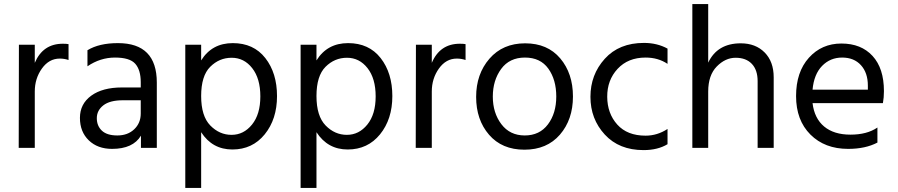

<svg xmlns="http://www.w3.org/2000/svg" viewBox="-20 -727 4413 944"><path d="M151 0H72L73 -507H151V-418Q191 -512 289 -512Q307 -512 317 -510V-432Q296 -439 274 -439Q221 -439 186 -390Q151 -341 151 -277Z M531 5Q460 5 416.5 -37Q373 -79 373 -147.5Q373 -216 428.5 -256.5Q484 -297 580 -297H672V-323Q672 -383 645 -413.5Q618 -444 545.5 -444Q473 -444 410 -401V-480Q467 -515 560 -515Q751 -515 751 -321V0H673V-60Q634 5 531 5ZM672 -169V-234H584Q520 -234 488 -209Q456 -184 456 -146Q456 -108 481 -84.5Q506 -61 557 -61Q608 -61 640 -91.5Q672 -122 672 -169Z M1119 -443Q1058 -443 1013.5 -398.5Q969 -354 969 -255Q969 -156 1014 -110Q1059 -64 1118.5 -64Q1178 -64 1219 -114.5Q1260 -165 1260 -253Q1260 -341 1220 -392Q1180 -443 1119 -443ZM969 197H891V-507H969V-430Q1022 -515 1124.5 -515Q1227 -515 1284.5 -441.5Q1342 -368 1342 -254.5Q1342 -141 1281.5 -66.5Q1221 8 1122.5 8Q1024 8 969 -77Z M1686 -443Q1625 -443 1580.5 -398.5Q1536 -354 1536 -255Q1536 -156 1581 -110Q1626 -64 1685.5 -64Q1745 -64 1786 -114.5Q1827 -165 1827 -253Q1827 -341 1787 -392Q1747 -443 1686 -443ZM1536 197H1458V-507H1536V-430Q1589 -515 1691.5 -515Q1794 -515 1851.5 -441.5Q1909 -368 1909 -254.5Q1909 -141 1848.5 -66.5Q1788 8 1689.5 8Q1591 8 1536 -77Z M2103 0H2024L2025 -507H2103V-418Q2143 -512 2241 -512Q2259 -512 2269 -510V-432Q2248 -439 2226 -439Q2173 -439 2138 -390Q2103 -341 2103 -277Z M2561 -444Q2485 -444 2444 -388Q2403 -332 2403 -252Q2403 -172 2445 -116.5Q2487 -61 2560 -61Q2633 -61 2674 -115.5Q2715 -170 2715 -252.5Q2715 -335 2676 -389.5Q2637 -444 2561 -444ZM2562 -514Q2672 -514 2734.5 -440Q2797 -366 2797 -252.5Q2797 -139 2733 -65Q2669 9 2558.5 9Q2448 9 2384.5 -64.5Q2321 -138 2321 -250.5Q2321 -363 2386.5 -438.5Q2452 -514 2562 -514Z M3144 11Q3024 11 2953.5 -65.5Q2883 -142 2883 -251Q2883 -360 2953.5 -438Q3024 -516 3146 -516Q3211 -516 3262 -488V-413Q3216 -444 3154 -444Q3068 -444 3016.5 -388.5Q2965 -333 2965.5 -251Q2966 -169 3015 -114.5Q3064 -60 3154 -60Q3212 -60 3262 -93V-18Q3214 11 3144 11Z M3784 0H3705V-328Q3705 -383 3676.5 -413Q3648 -443 3597 -443Q3546 -443 3504 -400Q3462 -357 3462 -277V0H3384V-707H3462V-419Q3507 -514 3622 -514Q3695 -514 3739.5 -469Q3784 -424 3784 -347Z M3975 -286H4247V-306Q4247 -369 4213 -406.5Q4179 -444 4120.5 -444Q4062 -444 4022 -403Q3982 -362 3975 -286ZM4150 5Q4035 5 3964.5 -65.5Q3894 -136 3894 -254.5Q3894 -373 3957 -443Q4020 -513 4117 -513Q4214 -513 4270 -452Q4326 -391 4326 -279Q4326 -247 4321 -220H3975Q3984 -145 4032 -105Q4080 -65 4161.5 -65Q4243 -65 4294 -100V-26Q4235 5 4150 5Z"/></svg>

Font: Hind Madurai
Style: Regular
Weight: 400
Designer: Jyotish Sonowal
Foundry: Indian Type Foundry
Version: Version 0.702;PS 1.0;hotconv 1.0.81;makeotf.lib2.5.63406